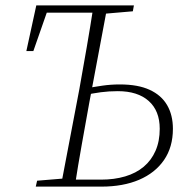

<svg xmlns="http://www.w3.org/2000/svg" viewBox="-20 -694 696 714"><path d="M232 0 237 -26H356Q405 -26 445.5 -38Q486 -50 514.5 -74Q543 -98 558.5 -133.5Q574 -169 574 -215Q574 -282 533 -318.5Q492 -355 418 -355Q385 -355 355 -351Q325 -347 293 -340L298 -365Q330 -371 361 -375.5Q392 -380 426 -380Q493 -380 536.5 -360Q580 -340 601.5 -303Q623 -266 623 -215Q623 -147 590 -99Q557 -51 497.5 -25.5Q438 0 357 0ZM78 -504 115 -674H352L351 -647H133L162 -670L104 -504ZM206 0 275 -362Q289 -440 302.5 -518Q316 -596 328 -674H380L312 -312Q298 -234 284 -156Q270 -78 258 0ZM113 0 118 -22 227 -31H239L234 0ZM340 -642 346 -674H478L474 -652L358 -642Z"/></svg>

Font: Source Serif 4 36pt Light
Style: Italic
Weight: 300
Italic angle: -12°
Designer: Frank Grießhammer
Foundry: Adobe Systems Incorporated
Version: Version 4.004;hotconv 1.0.116;makeotfexe 2.5.65601